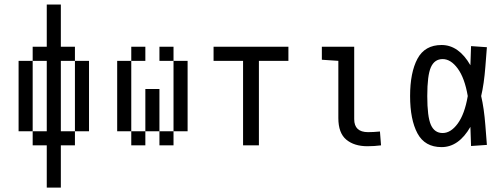

<svg xmlns="http://www.w3.org/2000/svg" viewBox="-20 -645 2228 852"><path d="M250 -62.5H312.5V0H250V187.5H187.5V0H125V-62.5H187.5V-375H125V-437.5H187.5V-625H250V-437.5H312.5V-375H250ZM125 -62.5H62.5V-375H125ZM312.5 -375H375V-62.5H312.5Z M625 -437.5V-375H562.5V-437.5ZM687.5 -437.5H750V-375H687.5ZM562.5 -62.5H500V-375H562.5ZM750 -375H812.5V-62.5H750ZM687.5 -62.5H625V-250H687.5ZM562.5 0V-62.5H625V0ZM687.5 0V-62.5H750V0Z M1128.9 -375V0H1058.6V-375H927.7V-437.5H1259.8V-375Z M1551.8 -116.2Q1551.8 -58.6 1613.3 -58.6Q1636.7 -58.6 1666 -61.5L1670.9 0Q1640.6 3.9 1610.4 3.9Q1551.8 3.9 1516.6 -25.4Q1481.4 -54.7 1481.4 -121.1V-375L1408.2 -379.9V-437.5H1551.8Z M2133.8 -88.9 2140.6 -2 2070.3 2.9 2067.4 -82Q2015.6 7.8 1939.5 7.8Q1865.2 7.8 1832.5 -53.2Q1799.8 -114.3 1799.8 -218.8Q1799.8 -323.2 1832.5 -384.3Q1865.2 -445.3 1939.5 -445.3Q2015.6 -445.3 2067.4 -355.5L2070.3 -440.4L2140.6 -435.5L2133.8 -348.6Q2127.9 -272.5 2115.2 -218.8Q2127.9 -165 2133.8 -88.9ZM2055.7 -218.8Q2042 -298.8 2011.2 -340.8Q1980.5 -382.8 1944.3 -382.8Q1908.2 -382.8 1892.1 -346.7Q1876 -310.5 1876 -218.8Q1876 -127 1892.1 -90.8Q1908.2 -54.7 1944.3 -54.7Q1980.5 -54.7 2011.2 -96.7Q2042 -138.7 2055.7 -218.8Z"/></svg>

Font: Sudo
Style: Bold
Weight: 700
Monospace: yes
Designer: Jens Kutilek
Foundry: Jens Kutilek
Version: Version 0.040